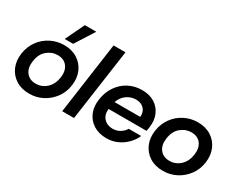

<svg xmlns="http://www.w3.org/2000/svg" viewBox="-89 -1205 2098 1673"><g transform="rotate(30 960.5 -368.0)"><path d="M260 12Q181 12 125 -24Q69 -60 43 -121Q17 -182 28 -258Q39 -332 80 -388.5Q121 -445 183 -476.5Q245 -508 316 -508Q394 -508 450.5 -472Q507 -436 533 -374.5Q559 -313 548 -238Q538 -165 496.5 -108.5Q455 -52 393.5 -20Q332 12 260 12ZM266 -92Q327 -92 372.5 -133.5Q418 -175 429 -248Q439 -318 406.5 -361Q374 -404 310 -404Q252 -404 204.5 -364Q157 -324 147 -247Q137 -177 170.5 -134.5Q204 -92 266 -92ZM291 -556 383 -748H498L376 -556Z M587 0 688 -720H808L706 0Z M1037 12Q961 12 906.5 -22Q852 -56 827 -115.5Q802 -175 814 -251Q825 -327 864.5 -385Q904 -443 964.5 -475.5Q1025 -508 1101 -508Q1176 -508 1227.5 -475Q1279 -442 1302.5 -386Q1326 -330 1316 -261Q1315 -253 1313.5 -242Q1312 -231 1309 -219H927Q921 -157 954.5 -122Q988 -87 1041 -87Q1083 -87 1115 -106.5Q1147 -126 1166 -157H1291Q1271 -110 1233 -71.5Q1195 -33 1145 -10.5Q1095 12 1037 12ZM1095 -410Q1045 -410 1003 -380.5Q961 -351 942 -297H1201Q1205 -349 1175.5 -379.5Q1146 -410 1095 -410Z M1605 12Q1526 12 1470 -24Q1414 -60 1388 -121Q1362 -182 1373 -258Q1384 -332 1425 -388.5Q1466 -445 1528 -476.5Q1590 -508 1661 -508Q1739 -508 1795.5 -472Q1852 -436 1878 -374.5Q1904 -313 1893 -238Q1883 -165 1841.5 -108.5Q1800 -52 1738.5 -20Q1677 12 1605 12ZM1611 -92Q1672 -92 1717.5 -133.5Q1763 -175 1774 -248Q1784 -318 1751.5 -361Q1719 -404 1655 -404Q1597 -404 1549.5 -364Q1502 -324 1492 -247Q1482 -177 1515.5 -134.5Q1549 -92 1611 -92Z"/></g></svg>

Font: Host Grotesk SemiBold
Style: Italic
Weight: 600
Italic angle: -8°
Designer: Doğukan Karapınar based on Poppins by Indian Type Foundry, Jonny Pinhorn
Foundry: Element Type
Version: Version 1.001; ttfautohint (v1.8.4.7-5d5b)